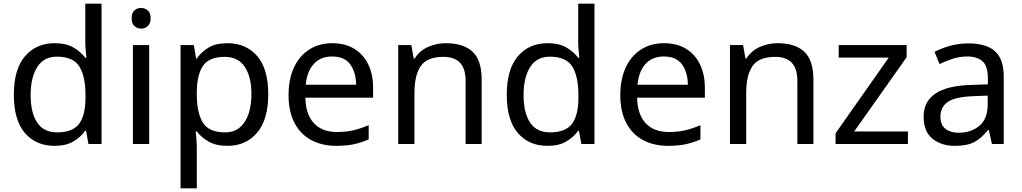

<svg xmlns="http://www.w3.org/2000/svg" viewBox="-20 -780 5538 1040"><path d="M275 10Q175 10 115 -59.5Q55 -129 55 -267Q55 -405 115.5 -475.5Q176 -546 276 -546Q338 -546 377.5 -523Q417 -500 442 -467H448Q447 -480 444.5 -505.5Q442 -531 442 -546V-760H530V0H459L446 -72H442Q418 -38 378 -14Q338 10 275 10ZM289 -63Q374 -63 408.5 -109.5Q443 -156 443 -250V-266Q443 -366 410 -419.5Q377 -473 288 -473Q217 -473 181.5 -416.5Q146 -360 146 -265Q146 -169 181.5 -116Q217 -63 289 -63Z M745 -737Q765 -737 780.5 -723.5Q796 -710 796 -681Q796 -653 780.5 -639Q765 -625 745 -625Q723 -625 708 -639Q693 -653 693 -681Q693 -710 708 -723.5Q723 -737 745 -737ZM788 -536V0H700V-536Z M1213 -546Q1312 -546 1372.5 -477Q1433 -408 1433 -269Q1433 -132 1372.5 -61Q1312 10 1212 10Q1150 10 1109.5 -13.5Q1069 -37 1046 -68H1040Q1042 -51 1044 -25Q1046 1 1046 20V240H958V-536H1030L1042 -463H1046Q1070 -498 1109 -522Q1148 -546 1213 -546ZM1197 -472Q1115 -472 1081.5 -426Q1048 -380 1046 -286V-269Q1046 -170 1078.5 -116.5Q1111 -63 1199 -63Q1248 -63 1279.5 -90Q1311 -117 1326.5 -163.5Q1342 -210 1342 -270Q1342 -362 1306.5 -417Q1271 -472 1197 -472Z M1780 -546Q1849 -546 1898.5 -516Q1948 -486 1974.5 -431.5Q2001 -377 2001 -304V-251H1634Q1636 -160 1680.5 -112.5Q1725 -65 1805 -65Q1856 -65 1895.5 -74.5Q1935 -84 1977 -102V-25Q1936 -7 1896 1.5Q1856 10 1801 10Q1725 10 1666.5 -21Q1608 -52 1575.5 -113.5Q1543 -175 1543 -264Q1543 -352 1572.5 -415Q1602 -478 1655.5 -512Q1709 -546 1780 -546ZM1779 -474Q1716 -474 1679.5 -433.5Q1643 -393 1636 -321H1909Q1908 -389 1877 -431.5Q1846 -474 1779 -474Z M2395 -546Q2491 -546 2540 -499.5Q2589 -453 2589 -349V0H2502V-343Q2502 -472 2382 -472Q2293 -472 2259 -422Q2225 -372 2225 -278V0H2137V-536H2208L2221 -463H2226Q2252 -505 2298 -525.5Q2344 -546 2395 -546Z M2945 10Q2845 10 2785 -59.5Q2725 -129 2725 -267Q2725 -405 2785.5 -475.5Q2846 -546 2946 -546Q3008 -546 3047.5 -523Q3087 -500 3112 -467H3118Q3117 -480 3114.5 -505.5Q3112 -531 3112 -546V-760H3200V0H3129L3116 -72H3112Q3088 -38 3048 -14Q3008 10 2945 10ZM2959 -63Q3044 -63 3078.5 -109.5Q3113 -156 3113 -250V-266Q3113 -366 3080 -419.5Q3047 -473 2958 -473Q2887 -473 2851.5 -416.5Q2816 -360 2816 -265Q2816 -169 2851.5 -116Q2887 -63 2959 -63Z M3577 -546Q3646 -546 3695.5 -516Q3745 -486 3771.5 -431.5Q3798 -377 3798 -304V-251H3431Q3433 -160 3477.5 -112.5Q3522 -65 3602 -65Q3653 -65 3692.5 -74.5Q3732 -84 3774 -102V-25Q3733 -7 3693 1.5Q3653 10 3598 10Q3522 10 3463.5 -21Q3405 -52 3372.5 -113.5Q3340 -175 3340 -264Q3340 -352 3369.5 -415Q3399 -478 3452.5 -512Q3506 -546 3577 -546ZM3576 -474Q3513 -474 3476.5 -433.5Q3440 -393 3433 -321H3706Q3705 -389 3674 -431.5Q3643 -474 3576 -474Z M4192 -546Q4288 -546 4337 -499.5Q4386 -453 4386 -349V0H4299V-343Q4299 -472 4179 -472Q4090 -472 4056 -422Q4022 -372 4022 -278V0H3934V-536H4005L4018 -463H4023Q4049 -505 4095 -525.5Q4141 -546 4192 -546Z M4898 0H4506V-58L4794 -468H4523V-536H4891V-470L4607 -68H4898Z M5225 -545Q5323 -545 5370 -502Q5417 -459 5417 -365V0H5353L5336 -76H5332Q5297 -32 5258.5 -11Q5220 10 5152 10Q5079 10 5031 -28.5Q4983 -67 4983 -149Q4983 -229 5046 -272.5Q5109 -316 5240 -320L5331 -323V-355Q5331 -422 5302 -448Q5273 -474 5220 -474Q5178 -474 5140 -461.5Q5102 -449 5069 -433L5042 -499Q5077 -518 5125 -531.5Q5173 -545 5225 -545ZM5251 -259Q5151 -255 5112.5 -227Q5074 -199 5074 -148Q5074 -103 5101.5 -82Q5129 -61 5172 -61Q5240 -61 5285 -98.5Q5330 -136 5330 -214V-262Z"/></svg>

Font: Noto Sans SignWriting
Style: Regular
Weight: 400
Designer: Monotype Design Team
Foundry: Monotype Imaging Inc.
Version: Version 2.004; ttfautohint (v1.8.4.7-5d5b)